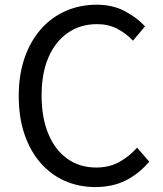

<svg xmlns="http://www.w3.org/2000/svg" viewBox="-20 -766 678 800"><path d="M377.2 13.4Q308.7 13.4 250.5 -12.1Q192.4 -37.7 149.1 -87.1Q105.8 -136.5 81.9 -206.8Q58.1 -277 58.1 -366.2Q58.1 -454.9 82.6 -525.3Q107.2 -595.6 150.9 -645Q194.6 -694.4 254 -720.4Q313.4 -746.4 383.2 -746.4Q450.1 -746.4 501.2 -718.9Q552.3 -691.5 584.2 -656.1L533.9 -596.4Q505.3 -627.3 468.2 -646.3Q431.1 -665.4 384.4 -665.4Q315 -665.4 262.8 -629.3Q210.6 -593.3 181.9 -526.9Q153.3 -460.4 153.3 -368.5Q153.3 -276.2 181.2 -208.8Q209.1 -141.3 260.3 -104.7Q311.5 -68 381.2 -68Q433.5 -68 474.8 -89.9Q516.1 -111.7 551.2 -150.7L601.9 -92.3Q558.6 -41.6 503.8 -14.1Q449 13.4 377.2 13.4Z"/></svg>

Font: Noto Sans TC Thin
Style: Regular
Weight: 100
Designer: Ryoko NISHIZUKA 西塚涼子 (kana, bopomofo & ideographs); Paul D. Hunt (Latin, Greek & Cyrillic); Sandoll Communications 산돌커뮤니
Foundry: Adobe
Version: Version 2.004-H2;hotconv 1.0.118;makeotfexe 2.5.65603